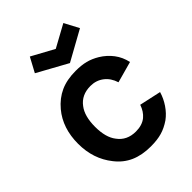

<svg xmlns="http://www.w3.org/2000/svg" viewBox="-234 -933 1068 1068"><g transform="rotate(-45 300.0 -399.0)"><path d="M195 -814.5 327 -742.5 458.5 -814.5 504 -729 327 -631 149 -729ZM442.5 -364.5Q428 -410 396 -434.5Q362.5 -460.5 317.5 -460.5Q247 -460.5 209.5 -409.5Q175 -365 175 -281Q175 -198 209.5 -154Q247 -102 317.5 -102Q367 -102 398 -127Q426 -150.5 439.5 -190.5L567.5 -162.5Q556 -123 532.2 -88Q508.5 -53 477 -30Q458.5 -17.5 440.5 -8.8Q422.5 0 404.5 5Q368.5 15.5 317.5 15.5Q248.5 15.5 197.2 -7.2Q146 -30 109.5 -77Q41.5 -162 41.5 -281Q41.5 -404 109.5 -485.5Q149 -532.5 199.2 -555.2Q249.5 -578 318.5 -578Q364 -578 397 -569.5Q430.5 -561 464.5 -540.5Q503.5 -516.5 530.5 -481Q557.5 -445.5 567.5 -399Z"/></g></svg>

Font: Russisch Sans
Style: Bold
Weight: 700
Designer: Michael Sharanda (font) & Cristiano Sobral (main changes)
Foundry: Michael Sharanda
Version: Version 2.00;September 8, 2020;FontCreator 13.0.0.2681 64-bi